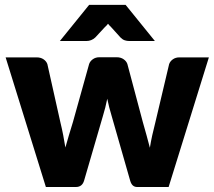

<svg xmlns="http://www.w3.org/2000/svg" viewBox="-20 -748 858 768"><path d="M2.5 0ZM2.5 -518.5H126.5Q143 -518.5 154.2 -510.8Q165.5 -503 169.5 -491.5L221.5 -259Q228 -232.5 232.8 -207.5Q237.5 -182.5 241.5 -158Q248.5 -182.5 255.8 -207.5Q263 -232.5 271.5 -259L336.5 -492Q340.5 -503.5 351.5 -511.2Q362.5 -519 377.5 -519H446.5Q463 -519 474.2 -511.2Q485.5 -503.5 489.5 -492L551.5 -259Q559 -232.5 566 -207.5Q573 -182.5 579.5 -157Q583.5 -182 589 -207Q594.5 -232 601.5 -259L656.5 -491.5Q660.5 -503 671.5 -510.8Q682.5 -518.5 697.5 -518.5H815.5L654.5 0H528.5Q518.5 0 511.5 -6Q504.5 -12 500.5 -26L426.5 -284.5Q421 -302 416.8 -319Q412.5 -336 409 -353Q405.5 -335.5 401.2 -318.2Q397 -301 391.5 -283.5L316.5 -26Q309 0 283.5 0H163.5ZM599.5 -584H496.5Q487.5 -584 479 -586.8Q470.5 -589.5 462 -598L424.5 -639.5Q421.5 -642.5 418.2 -645.8Q415 -649 412 -653Q409 -649 405.8 -645.5Q402.5 -642 399.5 -639.5L361 -598Q353.5 -591 344.5 -587.5Q335.5 -584 326.5 -584H219.5L336.5 -728.5H482.5Z"/></svg>

Font: Lato Black
Style: Regular
Weight: 900
Designer: Lukasz Dziedzic
Foundry: tyPoland Lukasz Dziedzic
Version: Version 2.007; 2014-02-27